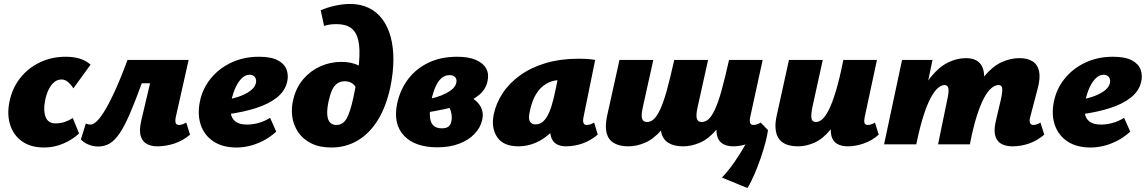

<svg xmlns="http://www.w3.org/2000/svg" viewBox="-20 -730 5799 971"><path d="M203 16Q136 16 92.5 -14.5Q49 -45 32 -96.5Q15 -148 27 -212Q41 -283 81.5 -334.5Q122 -386 181.5 -414.5Q241 -443 312 -443Q354 -443 385 -433Q416 -423 438 -403L351 -283Q341 -300 325.5 -314Q310 -328 291 -328Q270 -328 253.5 -314Q237 -300 225.5 -276Q214 -252 208 -221Q198 -172 210.5 -139Q223 -106 260 -106Q286 -106 308 -113.5Q330 -121 348 -133L380 -55Q347 -24 300.5 -4Q254 16 203 16Z M476 11Q450 11 426 0.5Q402 -10 389 -25L414 -105Q423 -102 428.5 -101Q434 -100 438 -100Q450 -100 466 -113.5Q482 -127 504.5 -162Q527 -197 557 -261Q587 -325 625 -427H829L811 -309H697Q663 -215 636 -153Q609 -91 584.5 -55Q560 -19 534 -4Q508 11 476 11ZM774 10Q745 10 722.5 -2Q700 -14 691.5 -43Q683 -72 695 -123L767 -427H934L869 -138Q865 -118 868.5 -108Q872 -98 886 -98Q892 -98 900.5 -100.5Q909 -103 922 -110L941 -49Q906 -19 863 -4.5Q820 10 774 10Z M1177 16Q1106 16 1060 -14.5Q1014 -45 996 -96.5Q978 -148 990 -212Q1003 -280 1045 -332Q1087 -384 1150 -413.5Q1213 -443 1289 -443Q1351 -443 1385 -425Q1419 -407 1429.5 -377.5Q1440 -348 1432 -315Q1421 -269 1380 -236.5Q1339 -204 1275 -183.5Q1211 -163 1130 -152L1113 -223Q1147 -228 1182.5 -239.5Q1218 -251 1243.5 -269Q1269 -287 1274 -309Q1277 -320 1274 -330Q1271 -340 1263 -346Q1255 -352 1242 -352Q1221 -352 1203 -334.5Q1185 -317 1171.5 -288Q1158 -259 1150 -221Q1143 -186 1147 -158.5Q1151 -131 1170.5 -115.5Q1190 -100 1230 -100Q1257 -100 1287 -108Q1317 -116 1346 -134L1377 -64Q1342 -33 1306 -15.5Q1270 2 1237.5 9Q1205 16 1177 16Z M1656 16Q1596 16 1554 -5Q1512 -26 1488 -61.5Q1464 -97 1458 -140.5Q1452 -184 1464 -230Q1478 -288 1514 -330Q1550 -372 1600 -394.5Q1650 -417 1707 -417Q1759 -417 1793.5 -398.5Q1828 -380 1833 -347L1782 -284Q1773 -302 1758 -310.5Q1743 -319 1723 -319Q1701 -319 1685 -307.5Q1669 -296 1659 -273.5Q1649 -251 1642 -219Q1633 -177 1635 -150Q1637 -123 1649 -110.5Q1661 -98 1681 -98Q1714 -98 1732.5 -130Q1751 -162 1767 -236Q1789 -340 1795.5 -411.5Q1802 -483 1792 -526Q1782 -569 1755 -588.5Q1728 -608 1682 -608Q1664 -608 1649.5 -606Q1635 -604 1619 -599L1602 -678Q1636 -693 1676 -701.5Q1716 -710 1750 -710Q1804 -710 1845 -690Q1886 -670 1914 -632.5Q1942 -595 1956 -542.5Q1970 -490 1969.5 -426Q1969 -362 1954 -289Q1933 -191 1891 -123Q1849 -55 1789 -19.5Q1729 16 1656 16Z M2192 15Q2079 15 2023.5 -43.5Q1968 -102 1988 -204Q2003 -275 2043 -328.5Q2083 -382 2146 -412.5Q2209 -443 2291 -443Q2351 -443 2388 -426.5Q2425 -410 2439.5 -382Q2454 -354 2445 -317Q2436 -277 2402.5 -249.5Q2369 -222 2322.5 -205Q2276 -188 2225.5 -177.5Q2175 -167 2131 -160L2126 -225Q2191 -235 2235.5 -258Q2280 -281 2287 -309Q2290 -319 2288 -328Q2286 -337 2277.5 -343.5Q2269 -350 2253 -350Q2228 -350 2209.5 -332Q2191 -314 2178 -280.5Q2165 -247 2157 -199Q2152 -161 2155 -134.5Q2158 -108 2172.5 -94.5Q2187 -81 2215 -81Q2228 -81 2237 -84Q2246 -87 2253 -94.5Q2260 -102 2262 -114Q2267 -133 2263 -154.5Q2259 -176 2249.5 -192.5Q2240 -209 2230 -212L2306 -259Q2333 -253 2356 -241Q2379 -229 2395.5 -211.5Q2412 -194 2418.5 -171.5Q2425 -149 2418 -121Q2409 -83 2379 -52Q2349 -21 2301.5 -3Q2254 15 2192 15Z M2603 10Q2526 10 2495 -35.5Q2464 -81 2476 -147Q2488 -207 2522 -258.5Q2556 -310 2611 -349.5Q2666 -389 2740 -411Q2814 -433 2904 -433Q2934 -433 2953.5 -431.5Q2973 -430 2990 -427L2931 -138Q2923 -98 2947 -98Q2954 -98 2963.5 -100.5Q2973 -103 2985 -110L3003 -49Q2967 -19 2926 -4.5Q2885 10 2842 10Q2814 10 2794 -1.5Q2774 -13 2766 -40.5Q2758 -68 2767 -117L2794 -249L2880 -277Q2865 -210 2837.5 -157Q2810 -104 2773 -66.5Q2736 -29 2692.5 -9.5Q2649 10 2603 10ZM2688 -101Q2706 -101 2720 -110.5Q2734 -120 2746.5 -140.5Q2759 -161 2769.5 -195Q2780 -229 2790 -278L2810 -377L2868 -320Q2856 -324 2845 -325Q2834 -326 2822 -326Q2783 -326 2754.5 -312.5Q2726 -299 2706.5 -275.5Q2687 -252 2675 -221Q2663 -190 2657 -154Q2652 -125 2661.5 -113Q2671 -101 2688 -101Z M3435 10Q3390 10 3362 -6.5Q3334 -23 3325 -56.5Q3316 -90 3327 -143L3390 -427H3561L3508 -188Q3499 -148 3504 -130.5Q3509 -113 3528 -113Q3547 -113 3563 -127Q3579 -141 3595.5 -176Q3612 -211 3629 -272Q3646 -333 3667 -427H3738Q3712 -292 3677.5 -206.5Q3643 -121 3603 -74Q3563 -27 3520 -8.5Q3477 10 3435 10ZM3158 10Q3113 10 3085 -6.5Q3057 -23 3048 -56.5Q3039 -90 3050 -143L3113 -427H3284L3231 -188Q3222 -148 3227 -130.5Q3232 -113 3252 -113Q3270 -113 3286 -127Q3302 -141 3318.5 -176Q3335 -211 3352 -272Q3369 -333 3390 -427H3461Q3435 -292 3401 -206.5Q3367 -121 3326.5 -74Q3286 -27 3243 -8.5Q3200 10 3158 10ZM3760 221 3631 168Q3667 130 3697.5 85Q3728 40 3751.5 -2Q3775 -44 3788 -74L3864 -72Q3861 -48 3851.5 -11Q3842 26 3827.5 68Q3813 110 3796 150Q3779 190 3760 221ZM3689 10Q3658 10 3636.5 -2Q3615 -14 3607 -41.5Q3599 -69 3608 -117L3671 -427H3837L3774 -138Q3770 -119 3773.5 -108.5Q3777 -98 3791 -98Q3797 -98 3806 -100.5Q3815 -103 3827 -110L3864 -72Q3826 -30 3779.5 -10Q3733 10 3689 10Z M4016 10Q3983 10 3958.5 1Q3934 -8 3920 -27Q3906 -46 3902.5 -76.5Q3899 -107 3909 -150L3970 -427H4141L4090 -195Q4081 -155 4083.5 -134Q4086 -113 4107 -113Q4122 -113 4138 -126.5Q4154 -140 4171.5 -174.5Q4189 -209 4207.5 -270Q4226 -331 4245 -427H4313Q4287 -293 4253 -207.5Q4219 -122 4180 -74.5Q4141 -27 4099 -8.5Q4057 10 4016 10ZM4268 10Q4236 10 4214.5 -2Q4193 -14 4185 -41.5Q4177 -69 4187 -117L4250 -427H4415L4353 -138Q4349 -119 4352 -108.5Q4355 -98 4369 -98Q4376 -98 4384.5 -100.5Q4393 -103 4405 -110L4424 -49Q4390 -19 4348.5 -4.5Q4307 10 4268 10Z M5100 10Q5069 10 5046 -1.5Q5023 -13 5014 -41Q5005 -69 5016 -117L5042 -228Q5050 -264 5048.5 -282Q5047 -300 5030 -300Q5013 -300 4994 -284.5Q4975 -269 4956.5 -234.5Q4938 -200 4919.5 -142Q4901 -84 4885 0H4826Q4851 -130 4885.5 -215Q4920 -300 4961 -348Q5002 -396 5046.5 -416Q5091 -436 5135 -436Q5177 -436 5202.5 -419.5Q5228 -403 5235 -369Q5242 -335 5228 -283L5190 -138Q5185 -120 5189 -109Q5193 -98 5206 -98Q5213 -98 5221.5 -100.5Q5230 -103 5242 -110L5261 -49Q5226 -19 5185 -4.5Q5144 10 5100 10ZM4451 0 4542 -427H4696L4607 0ZM4558 0Q4582 -126 4615.5 -210Q4649 -294 4690 -343.5Q4731 -393 4775.5 -414.5Q4820 -436 4865 -436Q4924 -436 4945.5 -396Q4967 -356 4948 -283L4879 0H4724L4771 -228Q4779 -263 4776.5 -281.5Q4774 -300 4757 -300Q4741 -300 4723 -284.5Q4705 -269 4686.5 -234.5Q4668 -200 4649.5 -142Q4631 -84 4614 0Z M5496 16Q5425 16 5379 -14.5Q5333 -45 5315 -96.5Q5297 -148 5309 -212Q5322 -280 5364 -332Q5406 -384 5469 -413.5Q5532 -443 5608 -443Q5670 -443 5704 -425Q5738 -407 5748.5 -377.5Q5759 -348 5751 -315Q5740 -269 5699 -236.5Q5658 -204 5594 -183.5Q5530 -163 5449 -152L5432 -223Q5466 -228 5501.5 -239.5Q5537 -251 5562.5 -269Q5588 -287 5593 -309Q5596 -320 5593 -330Q5590 -340 5582 -346Q5574 -352 5561 -352Q5540 -352 5522 -334.5Q5504 -317 5490.5 -288Q5477 -259 5469 -221Q5462 -186 5466 -158.5Q5470 -131 5489.5 -115.5Q5509 -100 5549 -100Q5576 -100 5606 -108Q5636 -116 5665 -134L5696 -64Q5661 -33 5625 -15.5Q5589 2 5556.5 9Q5524 16 5496 16Z"/></svg>

Font: Ysabeau Infant Black
Style: Italic
Weight: 900
Italic angle: -12°
Designer: Christian Thalmann (Catharsis Fonts)
Version: Version 2.001;gftools[0.9.30]; featfreeze: ss01,ss02,lnum